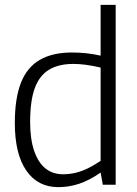

<svg xmlns="http://www.w3.org/2000/svg" viewBox="-20 -760 563 790"><path d="M403 0 394 -50Q348 -18 306 -4Q264 10 220 10Q135 10 88 -58.5Q41 -127 41 -254Q41 -355 66 -419Q91 -483 143.5 -513.5Q196 -544 276 -544Q304 -544 334 -541Q364 -538 394 -531V-740H456V0ZM394 -98V-482Q360 -490 332.5 -493.5Q305 -497 282 -497Q221 -497 181.5 -473Q142 -449 123 -397Q104 -345 104 -258Q104 -188 120.5 -139.5Q137 -91 167 -67Q197 -43 239 -43Q265 -43 289 -48.5Q313 -54 338.5 -66Q364 -78 394 -98Z"/></svg>

Font: Georama ExtraCondensed Thin Light
Style: Regular
Weight: 300
Version: Version 1.001